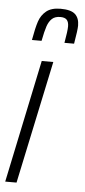

<svg xmlns="http://www.w3.org/2000/svg" viewBox="-55 -763 350 794"><g transform="rotate(5 120.0 -366.0)"><path d="M-2 0 105 -510H153L45 0ZM242 -669Q242 -651 232 -593H192Q201 -643 201 -662Q201 -680 193 -689Q185 -698 166 -698Q144 -698 131.5 -686.5Q119 -675 112 -654.5Q105 -634 97 -593H57Q66 -644 75 -671Q84 -698 105 -715Q126 -732 164 -732Q207 -732 224.5 -716Q242 -700 242 -669Z"/></g></svg>

Font: Saira Ultra Condensed Light
Style: Italic
Weight: 300
Width: 1
Italic angle: -12°
Designer: Hector Gatti with collaboration of the Omnibus-Type team
Foundry: Omnibus-Type
Version: Version 1.001; ttfautohint (v1.8)